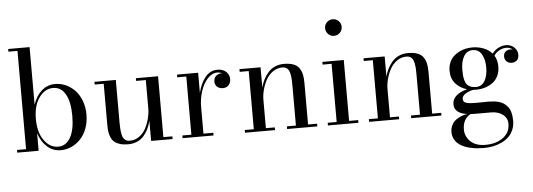

<svg xmlns="http://www.w3.org/2000/svg" viewBox="-59 -942 3845 1384"><g transform="rotate(-5 1863.5 -250.0)"><path d="M102.1 -730.5H36.6V-750H191.4V-332.5Q211.4 -395.5 253.4 -432.4Q295.4 -469.2 352.1 -469.2Q391.6 -469.2 428.5 -452.6Q465.3 -436 494.1 -406Q522.9 -376 540.3 -330.1Q557.6 -284.2 557.6 -230Q557.6 -175.8 540.3 -129.6Q522.9 -83.5 494.1 -53.5Q465.3 -23.4 428.5 -6.8Q391.6 9.8 352.1 9.8Q294.9 9.8 253.2 -27.3Q211.4 -64.5 191.4 -127.4V0H36.6V-19.5H102.1ZM334 -17.1Q392.1 -17.1 423.6 -73Q455.1 -128.9 455.1 -230Q455.1 -330.6 423.6 -386.2Q392.1 -441.9 334 -441.9Q274.9 -441.9 233.2 -384.5Q191.4 -327.1 191.4 -230Q191.4 -132.8 233.2 -75Q274.9 -17.1 334 -17.1Z M1095.7 -19.5H1160.6V0H1005.4V-145.5Q997.6 -114.3 985.1 -88.1Q972.7 -62 953.1 -39.1Q933.6 -16.1 904.3 -3.2Q875 9.8 838.9 9.8Q804.7 9.8 779.8 2.2Q754.9 -5.4 739.7 -18.1Q724.6 -30.8 715.8 -50.8Q707 -70.8 703.9 -91.8Q700.7 -112.8 700.7 -141.1V-440.4H635.3V-460H790V-155.3Q790 -127.4 791.3 -108.2Q792.5 -88.9 796.1 -69.8Q799.8 -50.8 806.4 -39.6Q813 -28.3 824.2 -21.5Q835.4 -14.6 851.6 -14.6Q890.1 -14.6 920.9 -36.6Q951.7 -58.6 969.5 -93Q987.3 -127.4 996.3 -164.3Q1005.4 -201.2 1005.4 -235.4V-440.4H935.1V-460H1095.7Z M1232.9 -19.5H1298.3V-440.4H1232.9V-460H1385.7V-314Q1401.9 -382.3 1437.5 -426Q1473.1 -469.7 1525.4 -469.7Q1565.4 -469.7 1588.6 -447.8Q1611.8 -425.8 1611.8 -395Q1611.8 -368.7 1596.2 -351.3Q1580.6 -334 1554.7 -334Q1528.3 -334 1512.5 -348.6Q1496.6 -363.3 1496.6 -386.2Q1496.6 -412.6 1513.9 -427.2Q1531.2 -441.9 1554.7 -441.9Q1555.7 -441.9 1556.9 -441.7Q1558.1 -441.4 1558.6 -441.4Q1540.5 -449.7 1523.4 -449.7Q1484.9 -449.7 1452.6 -414.6Q1420.4 -379.4 1403.1 -325.4Q1385.7 -271.5 1385.7 -214.4V-19.5H1457V0H1232.9Z M1684.6 -19.5H1750V-440.4H1684.6V-460H1837.4V-314Q1845.7 -345.2 1858.9 -371.3Q1872.1 -397.5 1892.1 -420.4Q1912.1 -443.4 1941.4 -456.5Q1970.7 -469.7 2006.3 -469.7Q2048.3 -469.7 2076.2 -459Q2104 -448.2 2118.2 -426.5Q2132.3 -404.8 2137.5 -379.9Q2142.6 -355 2142.6 -319.3V-19.5H2208V0H1989.3V-19.5H2054.7V-304.7Q2054.7 -333 2053.7 -351.8Q2052.7 -370.6 2049.1 -389.9Q2045.4 -409.2 2039.1 -420.4Q2032.7 -431.6 2021.2 -438.5Q2009.8 -445.3 1993.7 -445.3Q1955.1 -445.3 1924.1 -423.1Q1893.1 -400.9 1874.8 -366.7Q1856.4 -332.5 1846.9 -295.7Q1837.4 -258.8 1837.4 -224.6V-19.5H1901.9V0H1684.6Z M2342.8 -657.5Q2325.2 -675.3 2325.2 -700.2Q2325.2 -725.1 2342.8 -742.4Q2360.4 -759.8 2385.3 -759.8Q2410.2 -759.8 2427.7 -742.4Q2445.3 -725.1 2445.3 -700.2Q2445.3 -675.3 2427.7 -657.5Q2410.2 -639.6 2385.3 -639.6Q2360.4 -639.6 2342.8 -657.5ZM2284.7 -19.5H2349.6V-440.4H2284.7V-460H2439.5V-19.5H2505.4V0H2284.7Z M2582.5 -19.5H2647.9V-440.4H2582.5V-460H2735.4V-314Q2743.7 -345.2 2756.8 -371.3Q2770 -397.5 2790 -420.4Q2810.1 -443.4 2839.4 -456.5Q2868.7 -469.7 2904.3 -469.7Q2946.3 -469.7 2974.1 -459Q3002 -448.2 3016.1 -426.5Q3030.3 -404.8 3035.4 -379.9Q3040.5 -355 3040.5 -319.3V-19.5H3106V0H2887.2V-19.5H2952.6V-304.7Q2952.6 -333 2951.7 -351.8Q2950.7 -370.6 2947 -389.9Q2943.4 -409.2 2937 -420.4Q2930.7 -431.6 2919.2 -438.5Q2907.7 -445.3 2891.6 -445.3Q2853 -445.3 2822 -423.1Q2791 -400.9 2772.7 -366.7Q2754.4 -332.5 2744.9 -295.7Q2735.4 -258.8 2735.4 -224.6V-19.5H2799.8V0H2582.5Z M3199.2 -73.2Q3199.2 -109.9 3228.5 -135.3Q3257.8 -160.6 3306.2 -172.4Q3255.9 -187.5 3224.1 -223.4Q3192.4 -259.3 3192.4 -316.4Q3192.4 -348.1 3203.4 -374.5Q3214.4 -400.9 3232.2 -418.2Q3250 -435.5 3273.7 -447.5Q3297.4 -459.5 3321.8 -464.6Q3346.2 -469.7 3371.6 -469.7Q3412.6 -469.7 3450.4 -455.3Q3488.3 -440.9 3513.2 -412.1Q3533.2 -439.5 3560.5 -452.1Q3587.9 -464.8 3612.8 -464.8Q3648.4 -464.8 3672.4 -442.1Q3696.3 -419.4 3696.3 -389.6Q3696.3 -360.4 3680.9 -347.4Q3665.5 -334.5 3643.6 -334.5Q3623 -334.5 3607.9 -347.9Q3592.8 -361.3 3592.8 -384.8Q3592.8 -408.2 3607.9 -419.9Q3623 -431.6 3643.6 -431.6Q3651.9 -431.6 3658.2 -429.7Q3640.6 -445.8 3614.3 -445.8Q3590.8 -445.8 3566.4 -434.3Q3542 -422.9 3524.4 -397Q3545.4 -362.8 3545.4 -316.4Q3545.4 -276.9 3529.8 -246.3Q3514.2 -215.8 3488.5 -198.2Q3462.9 -180.7 3433.1 -172.1Q3403.3 -163.6 3371.6 -163.6Q3357.9 -163.6 3351.1 -164.6Q3318.4 -158.2 3293.7 -142.6Q3269 -127 3269 -106Q3269 -93.3 3275.6 -85.7Q3282.2 -78.1 3296.9 -74.7Q3311.5 -71.3 3325.7 -70.3Q3339.8 -69.3 3364.3 -69.3Q3382.8 -69.3 3410.9 -69.8Q3439 -70.3 3452.1 -70.3Q3473.1 -70.3 3490.7 -68.4Q3508.3 -66.4 3528.3 -61Q3548.3 -55.7 3563.5 -44.9Q3578.6 -34.2 3591.3 -18.1Q3604 -2 3610.8 23.7Q3617.7 49.3 3617.7 82Q3617.7 118.7 3604.7 148.7Q3591.8 178.7 3570.1 199Q3548.3 219.2 3518.8 233.2Q3489.3 247.1 3456.8 253.4Q3424.3 259.8 3389.2 259.8Q3342.8 259.8 3303.5 252Q3264.2 244.1 3233.4 228.3Q3202.6 212.4 3185.1 186Q3167.5 159.7 3167.5 125Q3167.5 96.2 3179.9 73Q3192.4 49.8 3212.2 36.4Q3231.9 22.9 3252 15.4Q3272 7.8 3292 5.4Q3199.2 -7.8 3199.2 -73.2ZM3284.7 -316.4Q3284.7 -291 3286.1 -273.7Q3287.6 -256.3 3292.7 -237.8Q3297.9 -219.2 3306.9 -208.3Q3315.9 -197.3 3332.3 -190.2Q3348.6 -183.1 3371.6 -183.1Q3414.1 -183.1 3436 -220.2Q3458 -257.3 3458 -316.4Q3458 -375.5 3436 -412.8Q3414.1 -450.2 3371.6 -450.2Q3329.1 -450.2 3306.9 -412.6Q3284.7 -375 3284.7 -316.4ZM3258.3 114.3Q3258.3 165.5 3296.6 201.9Q3335 238.3 3403.3 238.3Q3481 238.3 3531.5 201.7Q3582 165 3582 101.6Q3582 59.1 3548.3 33.9Q3514.6 8.8 3464.4 8.8H3347.7Q3335 8.8 3315.4 7.8Q3258.3 40 3258.3 114.3Z"/></g></svg>

Font: Bodoni* 11pt
Style: Regular
Weight: 400
Version: Version 2.3